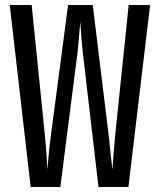

<svg xmlns="http://www.w3.org/2000/svg" viewBox="-20 -750 640 770"><path d="M103 0H222L291 -540C296 -584 299 -636 302 -663C304 -636 307 -584 312 -540L375 0H495L582 -730H496L441 -198C437 -156 433 -101 431 -70C427 -101 421 -156 417 -198L352 -730H253L183 -198C177 -156 173 -101 170 -70C169 -101 165 -156 161 -198L107 -730H19Z"/></svg>

Font: JetBrains Mono Medium
Style: Regular
Weight: 436
Monospace: yes
Designer: Philipp Nurullin, Konstantin Bulenkov
Foundry: JetBrains
Version: Version 2.305